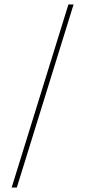

<svg xmlns="http://www.w3.org/2000/svg" viewBox="-20 -765 381 856"><path d="M32 71 285 -745H308L55 71Z"/></svg>

Font: DM Sans 9pt Thin
Style: Regular
Weight: 250
Version: Version 4.004;gftools[0.9.30]